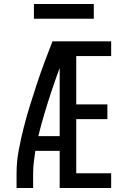

<svg xmlns="http://www.w3.org/2000/svg" viewBox="-20 -942 640 962"><path d="M63 0V-74Q63 -131 73.5 -187.5Q84 -244 98 -299.5Q112 -355 129 -410Q146 -465 164 -519.5Q182 -574 202 -628Q222 -682 243 -735H279V-722L320 -708Q298 -653 277.5 -597.5Q257 -542 238.5 -486.5Q220 -431 203 -374Q186 -317 172 -260H279V-186H157Q153 -158 149.5 -130Q146 -102 146 -74V0ZM279 0V-735H537V-661H362V-419H518V-345H362V-74H537V0ZM150 -848V-922H450V-848Z"/></svg>

Font: Zed Mono Extended
Style: Regular
Weight: 400
Width: 7
Monospace: yes
Designer: Belleve Invis
Foundry: Belleve Invis
Version: Version 1.0.0; ttfautohint (v1.8.4)